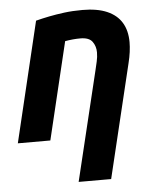

<svg xmlns="http://www.w3.org/2000/svg" viewBox="-52 -583 664 812"><g transform="rotate(-5 280.0 -176.5)"><path d="M249 185 361 -279Q365 -296 369.5 -315.5Q374 -335 374 -354Q374 -380 360 -399.5Q346 -419 309 -419Q293 -419 277 -417.5Q261 -416 244 -413L145 0H7L129 -510Q156 -517 186 -523Q216 -529 251 -533.5Q286 -538 328 -538Q391 -538 432.5 -520Q474 -502 494.5 -468Q515 -434 515 -385Q515 -366 512 -343.5Q509 -321 503 -297L387 185Z"/></g></svg>

Font: Ubuntu Sans Mono
Style: Italic
Weight: 400
Italic angle: -13.5°
Monospace: yes
Designer: Dalton Maag Ltd
Foundry: Dalton Maag Ltd
Version: Version 1.006